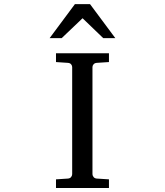

<svg xmlns="http://www.w3.org/2000/svg" viewBox="-20 -936 821 956"><path d="M258.8 0V-43L318.4 -46.9Q329.1 -47.9 334.2 -54.7Q339.4 -61.5 339.4 -68.8V-602.1Q339.4 -609.4 334.2 -615.7Q329.1 -622.1 318.4 -623L258.8 -627V-670.9H522.5V-627L461.4 -623Q451.2 -622.1 445.8 -615.7Q440.4 -609.4 440.4 -602.1V-68.8Q440.4 -61.5 445.8 -54.7Q451.2 -47.9 461.4 -46.9L522.5 -43V0ZM494.1 -746.1 391.1 -845.2 287.1 -746.1H227.1L353 -915.5H428.2L554.2 -746.1Z"/></svg>

Font: BabelStone Ogham Fixed
Style: Regular
Weight: 400
Monospace: yes
Designer: Andrew West
Foundry: BabelStone
Version: Version 2.02 March 14, 2022